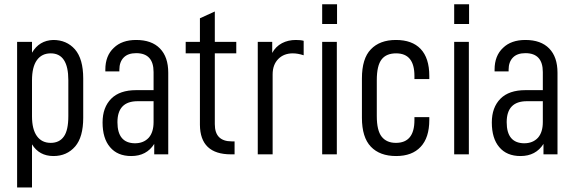

<svg xmlns="http://www.w3.org/2000/svg" viewBox="-20 -709 2640 882"><path d="M58.6 -516.6H127V-466.8Q160.2 -523.4 224.6 -525.4Q286.1 -525.4 324.2 -482.4Q362.3 -438.5 362.3 -348.6V-168Q362.3 -79.1 325.2 -36.1Q287.1 7.8 225.6 7.8Q160.2 7.8 127 -45.9V152.3H58.6ZM293.9 -175.8V-340.8Q293.9 -463.9 212.9 -463.9Q171.9 -463.9 149.4 -432.6Q127 -401.4 127 -339.8V-174.8Q127 -115.2 149.4 -84Q171.9 -52.7 212.9 -52.7Q252.9 -52.7 273.4 -82Q293.9 -110.4 293.9 -175.8Z M752.9 -375V0H688.5V-47.9Q653.3 7.8 583 7.8Q519.5 7.8 485.4 -33.2Q451.2 -73.2 451.2 -146.5Q451.2 -215.8 491.2 -255.9Q530.3 -294.9 605.5 -294.9H685.5V-377.9Q685.5 -464.8 605.5 -464.8Q568.4 -464.8 548.8 -445.3Q528.3 -424.8 528.3 -388.7V-380.9H463.9V-389.6Q463.9 -453.1 502.9 -489.3Q540 -525.4 605.5 -525.4Q676.8 -525.4 714.8 -486.3Q752.9 -447.3 752.9 -375ZM685.5 -148.4V-244.1H612.3Q519.5 -244.1 519.5 -147.5Q519.5 -51.8 599.6 -50.8Q639.6 -50.8 663.1 -76.2Q685.5 -101.6 685.5 -148.4Z M966.8 -463.9V-138.7Q966.8 -98.6 986.3 -79.1Q1005.9 -59.6 1043.9 -59.6H1057.6V0H1041Q899.4 0 898.4 -135.7V-463.9H833V-516.6H898.4V-625L966.8 -656.2V-516.6H1065.4V-463.9Z M1164.1 -516.6H1230.5V-465.8Q1246.1 -495.1 1275.4 -510.7Q1303.7 -525.4 1338.9 -525.4Q1362.3 -525.4 1375 -521.5V-455.1Q1347.7 -463.9 1325.2 -463.9Q1284.2 -463.9 1258.8 -438.5Q1232.4 -412.1 1232.4 -367.2V0H1164.1Z M1460 -516.6H1527.3V0H1460ZM1460 -689.5H1528.3V-598.6H1460Z M1642.6 -168V-348.6Q1642.6 -440.4 1683.6 -482.4Q1724.6 -525.4 1798.8 -525.4Q1873 -525.4 1912.1 -484.4Q1952.1 -442.4 1952.1 -360.4V-345.7H1883.8V-360.4Q1883.8 -463.9 1799.8 -463.9Q1754.9 -463.9 1733.4 -436.5Q1710.9 -408.2 1710.9 -340.8V-175.8Q1710.9 -109.4 1733.4 -81.1Q1755.9 -52.7 1798.8 -52.7Q1883.8 -52.7 1883.8 -157.2V-170.9H1952.1V-158.2Q1952.1 -76.2 1912.1 -34.2Q1873 7.8 1799.8 7.8Q1724.6 7.8 1683.6 -35.2Q1642.6 -78.1 1642.6 -168Z M2066.4 -516.6H2133.8V0H2066.4ZM2066.4 -689.5H2134.8V-598.6H2066.4Z M2541 -375V0H2476.6V-47.9Q2441.4 7.8 2371.1 7.8Q2307.6 7.8 2273.4 -33.2Q2239.3 -73.2 2239.3 -146.5Q2239.3 -215.8 2279.3 -255.9Q2318.4 -294.9 2393.6 -294.9H2473.6V-377.9Q2473.6 -464.8 2393.6 -464.8Q2356.4 -464.8 2336.9 -445.3Q2316.4 -424.8 2316.4 -388.7V-380.9H2252V-389.6Q2252 -453.1 2291 -489.3Q2328.1 -525.4 2393.6 -525.4Q2464.8 -525.4 2502.9 -486.3Q2541 -447.3 2541 -375ZM2473.6 -148.4V-244.1H2400.4Q2307.6 -244.1 2307.6 -147.5Q2307.6 -51.8 2387.7 -50.8Q2427.7 -50.8 2451.2 -76.2Q2473.6 -101.6 2473.6 -148.4Z"/></svg>

Font: Dinish Condensed
Style: Regular
Weight: 400
Width: 3
Designer: Bert Driehuis
Foundry: Playbeing
Version: Version 3.006; git-39231f3c-release